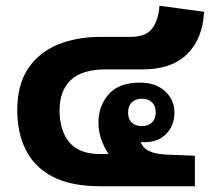

<svg xmlns="http://www.w3.org/2000/svg" viewBox="-20 -647 749 667"><path d="M328 0Q227 0 163.5 -33Q100 -66 70 -125.5Q40 -185 40 -264Q40 -352 77 -408Q114 -464 179.5 -491.5Q245 -519 331 -519H433Q488 -519 509.5 -549Q531 -579 534 -627L689 -606Q684 -512 630 -459Q576 -406 476 -406H348Q265 -406 226 -369Q187 -332 187 -264Q187 -192 221.5 -152Q256 -112 326 -112H357Q341 -136 331.5 -163.5Q322 -191 322 -221Q322 -279 357.5 -319.5Q393 -360 466 -360Q521 -360 553.5 -330Q586 -300 586 -256Q586 -212 558 -182.5Q530 -153 482 -153Q475 -153 469 -154Q482 -113 557 -110L657 -106V0ZM473 -209Q495 -209 508 -221.5Q521 -234 521 -256Q521 -279 508 -291.5Q495 -304 473 -304Q451 -304 438 -291.5Q425 -279 425 -256Q425 -233 438 -221Q451 -209 473 -209Z"/></svg>

Font: Noto Sans Thai Looped
Style: Bold
Weight: 700
Designer: Sasikarn Vongin, Ben Mitchell
Foundry: The Fontpad Ltd
Version: Version 1.001; ttfautohint (v1.8.4.7-5d5b)